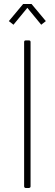

<svg xmlns="http://www.w3.org/2000/svg" viewBox="-20 -935 272 955"><path d="M124 0H108Q101 0 100 -8V-726Q100 -734 108 -734H124Q132 -734 132 -726V-8Q132 -1 124 0ZM185 -812 116 -896 47 -812 24 -830 95 -915H137L208 -830Z"/></svg>

Font: YamahaIndonesia935. App Thin
Style: Regular
Weight: 100
Designer: Dalton Maag Ltd
Foundry: Dalton Maag Ltd
Version: Version 1.002